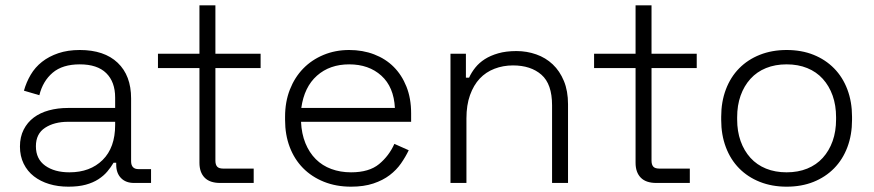

<svg xmlns="http://www.w3.org/2000/svg" viewBox="-20 -688 3288 722"><path d="M241 -40Q319 -40 366 -86.5Q413 -133 413 -218V-230H236Q184 -230 149.5 -207.5Q115 -185 115 -138Q115 -90 150 -65Q185 -40 241 -40ZM237 14Q198 14 165 4Q132 -6 107.5 -25Q83 -44 69 -72.5Q55 -101 55 -137Q55 -173 69 -200.5Q83 -228 107 -246Q131 -264 164 -273Q197 -282 235 -282H413V-321Q413 -380 379.5 -413Q346 -446 280 -446Q215 -446 178 -414.5Q141 -383 128 -330L70 -347Q79 -379 95.5 -407Q112 -435 138 -455.5Q164 -476 199.5 -488Q235 -500 280 -500Q372 -500 422.5 -452Q473 -404 473 -318V-82Q473 -52 501 -52H548V0H484Q453 0 435 -18.5Q417 -37 417 -69V-76H407Q397 -59 383.5 -43Q370 -27 350 -14Q330 -1 302.5 6.5Q275 14 237 14Z M808 0Q769 0 749.5 -20Q730 -40 730 -76V-432H574V-486H730V-668H790V-486H960V-432H790V-84Q790 -69 796.5 -61.5Q803 -54 820 -54H934V0Z M1465 -282Q1461 -361 1414 -403.5Q1367 -446 1293 -446Q1220 -446 1172 -403.5Q1124 -361 1113 -282ZM1300 14Q1244 14 1198 -4.5Q1152 -23 1119.5 -56Q1087 -89 1069.5 -135Q1052 -181 1052 -237V-249Q1052 -305 1070 -351Q1088 -397 1120 -430Q1152 -463 1196.5 -481.5Q1241 -500 1293 -500Q1344 -500 1387 -483.5Q1430 -467 1460.5 -436.5Q1491 -406 1508.5 -362Q1526 -318 1526 -262V-230H1112Q1114 -185 1128.5 -149.5Q1143 -114 1167.5 -89.5Q1192 -65 1226 -52.5Q1260 -40 1300 -40Q1368 -40 1405.5 -71Q1443 -102 1463 -147L1517 -123Q1505 -98 1488 -73.5Q1471 -49 1445.5 -29.5Q1420 -10 1384 2Q1348 14 1300 14Z M1674 0V-486H1732V-396H1744Q1753 -416 1767.5 -434Q1782 -452 1803 -465.5Q1824 -479 1853.5 -487.5Q1883 -496 1922 -496Q1961 -496 1996.5 -483.5Q2032 -471 2058.5 -446Q2085 -421 2100.5 -383.5Q2116 -346 2116 -296V0H2056V-292Q2056 -372 2016 -407Q1976 -442 1909 -442Q1872 -442 1839.5 -429.5Q1807 -417 1784 -392.5Q1761 -368 1747.5 -330.5Q1734 -293 1734 -243V0Z M2448 0Q2409 0 2389.5 -20Q2370 -40 2370 -76V-432H2214V-486H2370V-668H2430V-486H2600V-432H2430V-84Q2430 -69 2436.5 -61.5Q2443 -54 2460 -54H2574V0Z M2938 14Q2883 14 2837.5 -4Q2792 -22 2759.5 -55Q2727 -88 2709.5 -134.5Q2692 -181 2692 -237V-249Q2692 -305 2709.5 -351.5Q2727 -398 2759.5 -431Q2792 -464 2837.5 -482Q2883 -500 2938 -500Q2994 -500 3039 -482Q3084 -464 3116.5 -431Q3149 -398 3166.5 -351.5Q3184 -305 3184 -249V-237Q3184 -181 3166.5 -134.5Q3149 -88 3116.5 -55Q3084 -22 3039 -4Q2994 14 2938 14ZM2938 -40Q2981 -40 3015.5 -54Q3050 -68 3074 -94.5Q3098 -121 3111 -157.5Q3124 -194 3124 -239V-247Q3124 -292 3111 -328.5Q3098 -365 3074 -391.5Q3050 -418 3015.5 -432Q2981 -446 2938 -446Q2895 -446 2860.5 -432Q2826 -418 2802 -391.5Q2778 -365 2765 -328.5Q2752 -292 2752 -247V-239Q2752 -194 2765 -157.5Q2778 -121 2802 -94.5Q2826 -68 2860.5 -54Q2895 -40 2938 -40Z"/></svg>

Font: Space Grotesk Light
Style: Regular
Weight: 300
Designer: Florian Karsten
Foundry: Florian Karsten
Version: Version 2.000